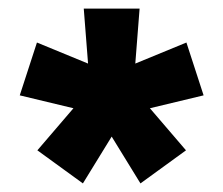

<svg xmlns="http://www.w3.org/2000/svg" viewBox="-20 -688 520 447"><path d="M307 -261 413 -338 329 -436 454 -466 414 -589 295 -540 305 -668H175L185 -540L66 -589L26 -466L151 -436L67 -338L173 -261L240 -370Z"/></svg>

Font: Gantari Black
Style: Regular
Weight: 900
Designer: Anugrah Pasau
Foundry: Lafontype
Version: Version 1.000